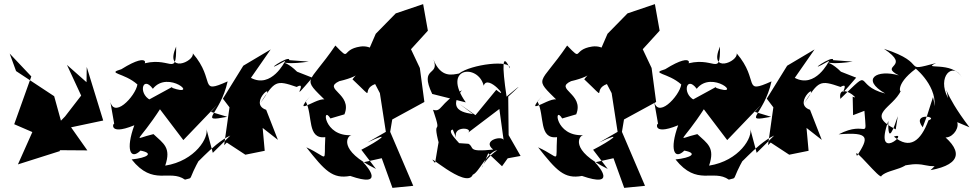

<svg xmlns="http://www.w3.org/2000/svg" viewBox="-20 -821 4726 932"><path d="M254 -174 283 -209 243 -354 58 -476 27 -561 132 -450 49 -218 137 -180 67 -23 272 -88 269 -92 404 -91 325 -203 481 -236 401 -496 400 -422 305 -506 374 -357 296 -256 189 -146Z M1013 -79 981 -199C997 -156 928 -40 782 -17C812 -105 774 -124 725 -170C618 -145 644 -116 762 -299L735 -319L870 -141L1034 -312L1004 -278L1083 -254C936 -226 1049 -261 1085 -426C940 -361 1030 -429 916 -562C924 -521 777 -461 835 -595C836 -437 809 -559 656 -506C690 -487 722 -581 569 -485C494 -463 582 -469 647 -411C639 -355 525 -232 513 -342L535 -216C535 -239 493 -156 632 -213C589 -95 613 -42 662 -90C729 -77 695 -55 619 -47C724 85 802 -2 878 51C924 37 884 66 955 -60C896 24 1008 -123 1098 -163ZM889 -318 814 -398 704 -338 724 -330C646 -353 669 -462 722 -390C796 -484 953 -346 814 -395Z M1384 -529C1389 -561 1228 -448 1365 -526C1363 -522 1298 -390 1198 -443L1294 -581L1161 -502L1062 -342L1094 -300L1068 -116L1081 -129L1171 -70L1265 -89L1255 -200L1329 -142L1272 -288C1175 -321 1347 -452 1243 -320C1315 -428 1318 -434 1420 -399C1482 -434 1372 -299 1496 -444L1422 -473C1342 -553 1309 -496 1479 -522Z M1833 -53 1885 91 1986 81 1874 -181 1884 -241 2040 -326 2018 -491 1975 -582 2057 -672 2034 -801 1901 -756 1804 -657 1748 -528C1875 -415 1845 -612 1729 -595C1631 -580 1686 -519 1608 -600C1473 -402 1441 -451 1565 -328C1554 -377 1383 -236 1486 -354L1464 -329C1500 -259 1469 -145 1559 -155C1551 -22 1579 -55 1467 -106C1556 7 1594 49 1680 33C1847 91 1769 -7 1743 -33ZM1824 -369 1853 -181 1763 -129C1891 -190 1820 -138 1734 -94L1805 -1C1617 -93 1666 -163 1686 -165C1550 -157 1542 -314 1584 -246L1652 -266C1693 -367 1542 -388 1627 -427C1750 -455 1735 -495 1691 -436C1814 -320 1725 -385 1801 -413Z M2507 -64 2449 -165 2447 -352C2487 -389 2539 -436 2439 -352C2416 -506 2418 -570 2455 -489C2462 -533 2266 -509 2208 -464C2177 -459 2121 -440 2084 -532C2117 -449 2013 -502 2078 -365L2241 -324C2121 -495 2301 -514 2328 -405C2347 -466 2461 -325 2389 -385L2288 -262L2211 -316L2283 -262C2301 -275 2128 -256 2222 -383C2110 -317 2126 -275 2082 -288C2135 -132 2065 -283 2121 -85C2113 -184 2116 -168 2092 -30C2025 -103 2244 103 2275 27C2305 16 2345 -84 2394 -92C2311 -37 2296 60 2350 -77L2417 -14C2487 -112 2486 -106 2409 -46ZM2194 -153C2176 -215 2290 -200 2247 -173L2404 -292L2425 -138C2427 -166 2315 -142 2374 -95C2244 -81 2285 -106 2254 -123L2196 -127C2261 -86 2134 -185 2178 -192Z M2958 -53 3010 91 3111 81 2999 -181 3009 -241 3165 -326 3143 -491 3100 -582 3182 -672 3159 -801 3026 -756 2929 -657 2873 -528C3000 -415 2970 -612 2854 -595C2756 -580 2811 -519 2733 -600C2598 -402 2566 -451 2690 -328C2679 -377 2508 -236 2611 -354L2589 -329C2625 -259 2594 -145 2684 -155C2676 -22 2704 -55 2592 -106C2681 7 2719 49 2805 33C2972 91 2894 -7 2868 -33ZM2949 -369 2978 -181 2888 -129C3016 -190 2945 -138 2859 -94L2930 -1C2742 -93 2791 -163 2811 -165C2675 -157 2667 -314 2709 -246L2777 -266C2818 -367 2667 -388 2752 -427C2875 -455 2860 -495 2816 -436C2939 -320 2850 -385 2926 -413Z M3653 -79 3621 -199C3637 -156 3568 -40 3422 -17C3452 -105 3414 -124 3365 -170C3258 -145 3284 -116 3402 -299L3375 -319L3510 -141L3674 -312L3644 -278L3723 -254C3576 -226 3689 -261 3725 -426C3580 -361 3670 -429 3556 -562C3564 -521 3417 -461 3475 -595C3476 -437 3449 -559 3296 -506C3330 -487 3362 -581 3209 -485C3134 -463 3222 -469 3287 -411C3279 -355 3165 -232 3153 -342L3175 -216C3175 -239 3133 -156 3272 -213C3229 -95 3253 -42 3302 -90C3369 -77 3335 -55 3259 -47C3364 85 3442 -2 3518 51C3564 37 3524 66 3595 -60C3536 24 3648 -123 3738 -163ZM3529 -318 3454 -398 3344 -338 3364 -330C3286 -353 3309 -462 3362 -390C3436 -484 3593 -346 3454 -395Z M4024 -529C4029 -561 3868 -448 4005 -526C4003 -522 3938 -390 3838 -443L3934 -581L3801 -502L3702 -342L3734 -300L3708 -116L3721 -129L3811 -70L3905 -89L3895 -200L3969 -142L3912 -288C3815 -321 3987 -452 3883 -320C3955 -428 3958 -434 4060 -399C4122 -434 4012 -299 4136 -444L4062 -473C3982 -553 3949 -496 4119 -522Z M4121 -262 4176 -283C4188 -127 4192 -242 4051 -169C4203 -181 4198 -154 4140 -64C4112 -127 4259 62 4259 32C4299 -5 4404 6 4409 -74C4333 23 4374 -41 4471 -19C4601 10 4603 -105 4497 5C4654 -24 4656 -96 4528 -187C4580 -80 4711 -266 4553 -259L4686 -203C4553 -377 4568 -432 4582 -345C4526 -449 4606 -525 4649 -445C4604 -527 4449 -479 4524 -515C4349 -468 4496 -511 4271 -584C4409 -492 4242 -507 4343 -455C4237 -486 4156 -437 4277 -367C4117 -407 4226 -503 4059 -341C4046 -431 4166 -328 4119 -352ZM4481 -262 4459 -203C4402 -278 4541 -254 4487 -237C4449 -135 4396 -94 4319 -158C4400 -186 4218 -26 4292 -234C4289 -113 4319 -200 4338 -257L4328 -193C4179 -268 4313 -294 4354 -382C4354 -361 4318 -407 4425 -487C4404 -506 4528 -414 4516 -306C4494 -298 4530 -267 4509 -350Z"/></svg>

Font: Asimov Silicon
Style: Regular
Weight: 400
Designer: Google
Version: Version 2.000980; 2014